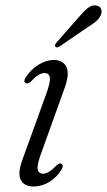

<svg xmlns="http://www.w3.org/2000/svg" viewBox="-20 -670 389 698"><path d="M136.5 -38.5Q146 -38.5 157.5 -45Q169 -51.5 185 -68.5Q196.5 -78.5 203 -75Q213 -69.5 203 -52.5Q186 -25 159 -8.5Q132 8 101.5 8Q67.5 8 55.2 -16.5Q43 -41 63 -93.5L147.5 -327Q163.5 -370.5 161.2 -387.5Q159 -404.5 141.5 -404.5Q132 -404.5 120.2 -397.8Q108.5 -391 92.5 -373.5Q80.5 -364 74 -367.5Q63 -373 74 -389.5Q92.5 -418 120.5 -435Q148.5 -452 176 -452Q209 -452 221.5 -426.5Q234 -401 213.5 -346L129 -111Q114 -70.5 117 -54.5Q120 -38.5 136.5 -38.5ZM265.5 -606.5Q283.5 -628 298.5 -640.2Q313.5 -652.5 329 -650Q342.5 -648.5 347 -638.5Q351.5 -628.5 347 -616.5Q342 -603.5 329.2 -592.5Q316.5 -581.5 298 -570.5L195.5 -500.5Q185.5 -495 181 -500.5Q178.5 -503.5 180.5 -507.8Q182.5 -512 186 -516Z"/></svg>

Font: Fraunces 72pt S050 Light
Style: Italic
Weight: 300
Italic angle: -16°
Version: Version 1.000; ttfautohint (v1.8.3)